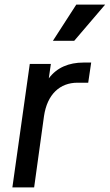

<svg xmlns="http://www.w3.org/2000/svg" viewBox="-20 -818 479 838"><path d="M34 0H129L172 -311C186 -407 242 -457 318 -457H365L378 -545H345C280 -545 228 -523 193 -476L202 -539H110ZM211 -640H304L439 -798H313Z"/></svg>

Font: Mluvka Medium
Style: Italic
Weight: 500
Italic angle: -8°
Designer: Modified by Jiří Krblich, Original typeface by Gumpita Rahayu
Foundry: Gumpita Rahayu & Jiří Krblich
Version: Version 2.000;Glyphs 3.1.1 (3134)